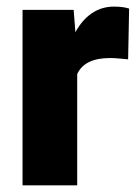

<svg xmlns="http://www.w3.org/2000/svg" viewBox="-20 -558 419 578"><path d="M368.7 -532.2 365.7 -379.4Q356 -380.4 339.4 -381.8Q322.8 -383.3 311.5 -383.3Q234.4 -383.3 212.4 -335V0H47.9V-528.3H201.7L207 -460.9Q226.6 -497.6 256.1 -517.8Q285.6 -538.1 323.2 -538.1Q350.6 -538.1 368.7 -532.2Z"/></svg>

Font: Vazirmatn RD UI Black
Style: Regular
Weight: 900
Designer: Saber Rastikerdar
Foundry: Saber Rastikerdar
Version: Version 33.003